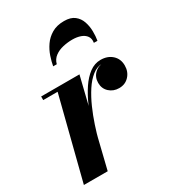

<svg xmlns="http://www.w3.org/2000/svg" viewBox="-175 -807 808 901"><g transform="rotate(-30 229.0 -356.5)"><path d="M11.2 0 123.2 -440.5H45.2V-460H252.8L140.3 0ZM163.3 -142.7Q172.5 -183.2 186.3 -228.2Q200 -273.2 218.6 -316Q237.3 -358.7 260.5 -393.5Q283.8 -428.2 311.6 -448.9Q339.5 -469.5 371.8 -469.5Q409.8 -469.5 433.9 -447.6Q458 -425.7 458 -390Q458 -356.5 437 -333.6Q416 -310.7 382.8 -310.7Q351.5 -310.7 330.1 -330.4Q308.8 -350 308.8 -381Q308.8 -412.2 329.9 -432.1Q351 -452 383.8 -452Q415.3 -452 436.1 -436.1Q457 -420.2 457 -390L437.5 -390.2Q437.5 -418 419.6 -434.2Q401.8 -450.5 371.3 -450.5Q342.3 -450.5 316.5 -430.2Q290.8 -410 268.9 -376.4Q247 -342.7 229 -302Q211 -261.2 197.3 -219.7Q183.5 -178.2 174.8 -142.7ZM164.8 -554.3Q168.8 -577.3 177.9 -604.5Q187 -631.8 204.1 -656.5Q221.3 -681.3 248.4 -697.1Q275.5 -713 314.8 -713Q350.5 -713 370.6 -697.1Q390.8 -681.3 399.3 -656.5Q407.8 -631.8 408.3 -604.5Q408.8 -577.3 404.8 -554.3H385.3Q388.8 -575.8 378.8 -590Q368.8 -604.2 349.4 -611.2Q330 -618.2 304.8 -618.2Q279.8 -618.2 254.4 -612.5Q229 -606.8 209.9 -592.8Q190.8 -578.8 184.3 -554.3Z"/></g></svg>

Font: Bodoni Moda
Style: Italic
Weight: 400
Italic angle: -13°
Designer: Owen Earl
Foundry: indestructible type
Version: Version 2.005